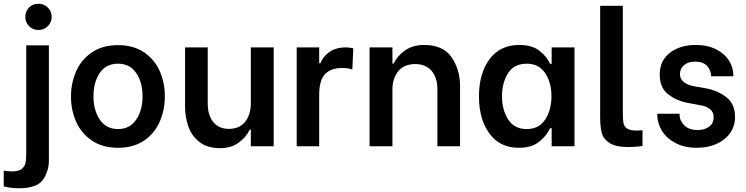

<svg xmlns="http://www.w3.org/2000/svg" viewBox="-62 -781 3982 1025"><path d="M-42 214V130Q-20 134 3 134Q37 134 53.5 121Q70 108 74 89.5Q78 71 78 42V-539H199V76Q199 131 168 177.5Q137 224 39 224Q-4 224 -42 214ZM93 -741Q113 -761 143 -761Q173 -761 193.5 -740.5Q214 -720 214 -691Q214 -662 193.5 -641.5Q173 -621 143 -621Q113 -621 93 -641.5Q73 -662 73 -691Q73 -720 93 -741Z M317 -266Q317 -339 345 -401.5Q373 -464 429.5 -502Q486 -540 568 -540Q650 -540 706.5 -502Q763 -464 790.5 -402Q818 -340 818 -267Q818 -194 790.5 -131Q763 -68 706.5 -30Q650 8 568 8Q486 8 429.5 -30Q373 -68 345 -130Q317 -192 317 -266ZM471 -142Q505 -92 568 -92Q631 -92 665 -142Q699 -192 699 -267Q699 -342 665 -391.5Q631 -441 568 -441Q504 -441 470.5 -391.5Q437 -342 437 -267Q437 -192 471 -142Z M926 -528H1047V-229Q1047 -165 1077 -129Q1107 -93 1160 -93Q1217 -93 1247 -131.5Q1277 -170 1277 -229V-528H1399V0H1277V-89H1271Q1252 -48 1211.5 -19Q1171 10 1113 10Q1044 10 1002 -23.5Q960 -57 943 -107Q926 -157 926 -210Z M1522 -528H1642V-444H1649Q1662 -479 1696.5 -503.5Q1731 -528 1785 -528Q1804 -528 1824 -523L1819 -410Q1804 -415 1793 -416.5Q1782 -418 1765 -418Q1704 -418 1673 -385Q1642 -352 1642 -275V0H1522Z M1911 -528H2033V-442H2040Q2059 -483 2100.5 -512Q2142 -541 2202 -541Q2304 -541 2349 -475Q2394 -409 2394 -322V0H2273V-303Q2273 -368 2241.5 -403.5Q2210 -439 2155 -439Q2096 -439 2064.5 -401Q2033 -363 2033 -303V0H1911Z M2552 -466Q2609 -541 2710 -541Q2779 -541 2818.5 -509.5Q2858 -478 2875 -440H2883V-528H3005V0H2883V-97H2875Q2856 -56 2816 -24Q2776 8 2707 8Q2607 8 2551 -68Q2495 -144 2495 -266Q2495 -390 2552 -466ZM2618 -267Q2618 -194 2651 -143Q2684 -92 2750 -92Q2815 -92 2848.5 -143Q2882 -194 2882 -267Q2882 -340 2848.5 -390.5Q2815 -441 2750 -441Q2683 -441 2650.5 -390.5Q2618 -340 2618 -267Z M3142 -750H3263V-178Q3263 -141 3266.5 -123Q3270 -105 3286 -94.5Q3302 -84 3337 -84Q3350 -84 3368 -86V-2Q3336 4 3294 4Q3225 4 3192 -17.5Q3159 -39 3150.5 -71.5Q3142 -104 3142 -155Z M3447 -168V-174H3566V-168Q3566 -137 3591 -112Q3616 -87 3662 -87Q3700 -87 3724 -105Q3748 -123 3748 -155Q3748 -183 3727.5 -199Q3707 -215 3677 -219L3614 -231Q3553 -241 3506.5 -276.5Q3460 -312 3460 -383Q3460 -457 3514 -499Q3568 -541 3653 -541Q3715 -541 3760.5 -518Q3806 -495 3829.5 -458Q3853 -421 3853 -378V-374H3734V-377Q3734 -404 3713.5 -428Q3693 -452 3649 -452Q3612 -452 3590 -433.5Q3568 -415 3568 -385Q3568 -359 3588.5 -343Q3609 -327 3640 -321L3709 -309Q3774 -296 3818 -260Q3862 -224 3862 -157Q3862 -108 3835.5 -70.5Q3809 -33 3762.5 -12.5Q3716 8 3659 8Q3593 8 3545 -17Q3497 -42 3472 -82.5Q3447 -123 3447 -168Z"/></svg>

Font: Lopes Sans SemiBold
Style: Regular
Weight: 600
Designer: Gabriel Lam, Diego Maldonado
Foundry: TypeRant, Foresti Design
Version: Version 4.000